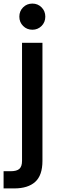

<svg xmlns="http://www.w3.org/2000/svg" viewBox="-48 -790 332 1072"><path d="M133 -624Q102 -624 81 -645Q60 -666 60 -697Q60 -728 81 -749Q102 -770 133 -770Q163 -770 184 -749Q205 -728 205 -697Q205 -666 184 -645Q163 -624 133 -624ZM189 108Q189 189 148.5 225.5Q108 262 31 262H-28V166H11Q46 166 60.5 152.5Q75 139 75 108V-551H189Z"/></svg>

Font: MSTAGE Medium
Style: Regular
Weight: 500
Designer: Ninad Kale (Devanagari), Jonny Pinhorn (Latin)
Foundry: Indian Type Foundry
Version: 4.004